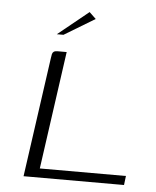

<svg xmlns="http://www.w3.org/2000/svg" viewBox="-47 -652 563 693"><g transform="rotate(5 234.0 -305.5)"><path d="M180 -460 120 -33H432L428 0H64L125 -433Q126 -442 127.5 -448Q129 -454 133.5 -457Q138 -460 148 -460ZM139 -521 250 -611 274 -588 163 -521Z"/></g></svg>

Font: Genos Thin Light
Style: Italic
Weight: 300
Italic angle: -8°
Version: Version 1.010